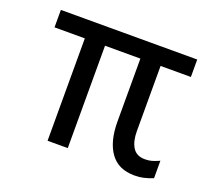

<svg xmlns="http://www.w3.org/2000/svg" viewBox="-96 -648 875 786"><g transform="rotate(20 341.0 -255.0)"><path d="M576 -65Q592 -65 605 -68.5Q618 -72 638 -81V-5Q615 4 597.5 8Q580 12 558 12Q488 12 453 -36.5Q418 -85 418 -172V-446H264V0H176V-446H44V-522H638V-446H506V-162Q506 -118 522.5 -91.5Q539 -65 576 -65Z"/></g></svg>

Font: Amiko
Style: Regular
Weight: 400
Designer: Pablo Impallari, Rodrigo Fuenzalida, Andres Torresi
Foundry: Impallari Type
Version: Version 1.001; ttfautohint (v1.3)